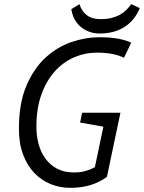

<svg xmlns="http://www.w3.org/2000/svg" viewBox="-20 -891 692 923"><path d="M375 -349H491H559L494 -41Q423 12 318 12Q268 12 223.5 -6Q179 -24 145 -59.5Q111 -95 91 -148Q71 -201 71 -272Q71 -395 107 -479Q143 -563 199.5 -614.5Q256 -666 324 -689Q392 -712 456 -712Q513 -712 550.5 -704.5Q588 -697 611 -686L576 -613Q556 -624 522.5 -631Q489 -638 447 -638Q389 -638 336.5 -615.5Q284 -593 243.5 -548Q203 -503 179 -436.5Q155 -370 155 -282Q155 -237 166 -197Q177 -157 199.5 -127Q222 -97 255.5 -79.5Q289 -62 335 -62Q367 -62 390 -68.5Q413 -75 436 -87L477 -282L365 -302ZM362 -871Q373 -836 398 -817.5Q423 -799 462 -799Q494 -799 517 -805Q540 -811 557 -820.5Q574 -830 587 -843Q600 -856 611 -871L652 -852Q627 -792 578 -761Q529 -730 459 -730Q430 -730 406 -739.5Q382 -749 364.5 -765Q347 -781 336.5 -802.5Q326 -824 323 -847Z"/></svg>

Font: PT Sans
Style: Italic
Weight: 400
Italic angle: -12°
Designer: A.Korolkova, O.Umpeleva, V.Yefimov
Foundry: ParaType Ltd
Version: Version 2.003W OFL